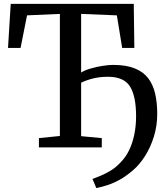

<svg xmlns="http://www.w3.org/2000/svg" viewBox="-20 -763 866 994"><path d="M478.5 210.5 459 163.5Q479.5 155.5 503.2 145.8Q527 136 553 120.2Q579 104.5 604 78Q630 52 647.8 16Q665.5 -20 675 -65Q684.5 -110 684.5 -161Q684.5 -265 653 -315.2Q621.5 -365.5 539.5 -365.5Q500 -365.5 466.8 -358Q433.5 -350.5 400 -335V-58L507 -48V0H181.5V-48L290 -59V-691L120 -683.5L86.5 -515H21.5L35.5 -743H672.5L675.5 -515H612.5L585 -683.5L400 -691V-387.5Q419 -399.5 449.8 -408.5Q480.5 -417.5 512.2 -422.2Q544 -427 565.5 -427Q632.5 -427 677 -409.2Q721.5 -391.5 747 -358.2Q772.5 -325 783.2 -278.2Q794 -231.5 794 -173.5Q794 -112 776.8 -56.2Q759.5 -0.5 731.2 44.2Q703 89 669 118Q629.5 152 594.2 170.5Q559 189 529.8 197.5Q500.5 206 478.5 210.5Z"/></svg>

Font: Merriweather 24pt
Style: Regular
Weight: 400
Designer: Eben Sorkin
Foundry: Eben Sorkin
Version: Version 2.100